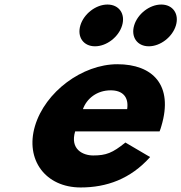

<svg xmlns="http://www.w3.org/2000/svg" viewBox="-20 -811 799 846"><path d="M453.5 -791C402.5 -791 349.3 -750 334.1 -699C318.9 -648 347.7 -607 398.7 -607C449.7 -607 502.9 -648 518.1 -699C533.3 -750 504.5 -791 453.5 -791ZM690.5 -791C639.5 -791 586.3 -750 571.1 -699C555.9 -648 584.7 -607 635.7 -607C686.7 -607 739.9 -648 755.1 -699C770.3 -750 741.5 -791 690.5 -791ZM683.1 -232C685.9 -238 689.1 -249 691.2 -256C744.8 -436 653.2 -528 497.2 -528C342.2 -528 178.9 -406 134.2 -256C89.9 -107 180.5 15 335.5 15C449.5 15 554.6 -22 641.4 -119L532.5 -183C475.8 -137 447.5 -126 390.5 -126C345.5 -126 287.6 -153 311.1 -232ZM345.3 -330C362.3 -377 407 -413 468 -413C520 -413 548.3 -384 540.3 -330Z"/></svg>

Font: Hussar
Style: BdOblThree
Weight: 700
Foundry: Cannot Into Space Fonts
Version: Version 2.00